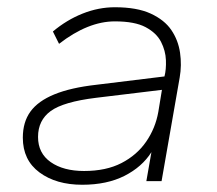

<svg xmlns="http://www.w3.org/2000/svg" viewBox="-20 -500 600 530"><path d="M207 10Q135 10 89 -24Q43 -58 43 -120Q43 -163 64 -192Q85 -221 130 -239.5Q175 -258 246 -266L434 -289Q439 -308 438 -334Q437 -360 424.5 -384.5Q412 -409 382 -425Q352 -441 297 -441Q260 -441 221.5 -425.5Q183 -410 143 -379L126 -413Q164 -445 208 -462.5Q252 -480 297 -480Q358 -480 396 -462.5Q434 -445 453 -417Q472 -389 477 -354.5Q482 -320 476 -286L426 0H384L398 -80Q372 -39 323.5 -14.5Q275 10 207 10ZM212 -28Q273 -28 315.5 -50Q358 -72 383.5 -109Q409 -146 417 -191L427 -252L245 -230Q155 -219 120 -193.5Q85 -168 85 -122Q85 -77 120 -52.5Q155 -28 212 -28Z"/></svg>

Font: Gantari ExtraLight
Style: Italic
Weight: 250
Italic angle: -10°
Designer: Anugrah Pasau
Foundry: Lafontype
Version: Version 1.000